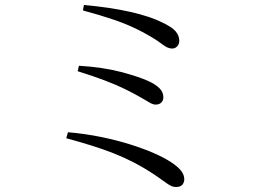

<svg xmlns="http://www.w3.org/2000/svg" viewBox="-20 -739 1040 771"><path d="M686 12Q670 12 651 -2Q632 -16 607 -33Q561 -64 519.5 -85.5Q478 -107 436 -123.5Q394 -140 347.5 -154.5Q301 -169 246 -184L253 -208Q322 -202 385.5 -189Q449 -176 503 -159Q557 -142 599 -123.5Q641 -105 668 -87Q694 -70 707 -53.5Q720 -37 720 -19Q720 -7 712.5 2.5Q705 12 686 12ZM605 -319Q595 -319 582.5 -326Q570 -333 550 -345Q519 -363 483.5 -380.5Q448 -398 402 -415.5Q356 -433 292 -453L297 -475Q394 -469 466 -450Q538 -431 577 -413Q605 -400 620.5 -384.5Q636 -369 636 -348Q636 -336 628 -327.5Q620 -319 605 -319ZM672 -544Q662 -544 653 -548Q644 -552 634.5 -559Q625 -566 611 -576Q572 -601 530.5 -621.5Q489 -642 436.5 -660Q384 -678 313 -697L317 -719Q372 -714 418.5 -707Q465 -700 504.5 -691Q544 -682 575.5 -671.5Q607 -661 629 -650Q670 -631 685 -613.5Q700 -596 700 -575Q700 -567 696.5 -560Q693 -553 686.5 -548.5Q680 -544 672 -544Z"/></svg>

Font: Noto Serif SC ExtraLight
Style: Regular
Weight: 400
Version: Version 2.002-H1;hotconv 1.1.0;makeotfexe 2.6.0